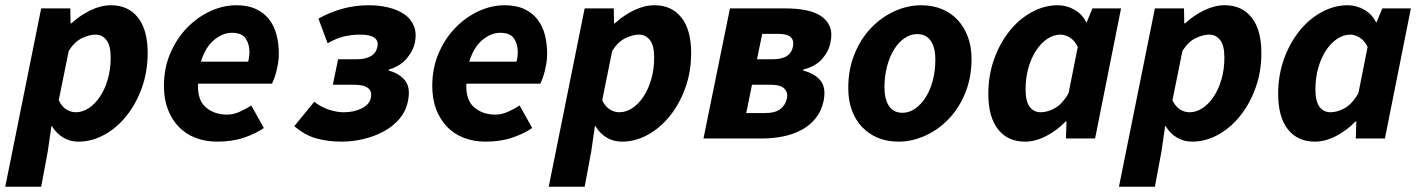

<svg xmlns="http://www.w3.org/2000/svg" viewBox="-43 -528 5414 732"><path d="M139 50 114 184H-23L114 -496H225L226 -439H229Q263 -470 302.5 -489Q342 -508 380 -508Q446 -508 483 -461Q520 -414 520 -326Q520 -255 498 -193.5Q476 -132 439 -86Q402 -40 354.5 -14Q307 12 256 12Q224 12 198 -3.5Q172 -19 155 -47H153ZM321 -396Q298 -396 269.5 -382.5Q241 -369 219 -334L181 -146Q192 -122 209.5 -111Q227 -100 246 -100Q272 -100 296 -116Q320 -132 338.5 -160Q357 -188 368 -226Q379 -264 379 -309Q379 -354 363 -375Q347 -396 321 -396Z M582 -200Q582 -269 606.5 -325.5Q631 -382 670.5 -422.5Q710 -463 759 -485.5Q808 -508 858 -508Q902 -508 933 -493.5Q964 -479 983.5 -453.5Q1003 -428 1011.5 -394.5Q1020 -361 1020 -322Q1020 -304 1017 -286.5Q1014 -269 1010 -253.5Q1006 -238 1001.5 -226.5Q997 -215 994 -209H712Q709 -147 741.5 -119Q774 -91 823 -91Q846 -91 871 -102Q896 -113 915 -126L963 -40Q933 -19 888 -3.5Q843 12 785 12Q740 12 702.5 -2.5Q665 -17 638.5 -44.5Q612 -72 597 -111Q582 -150 582 -200ZM903 -293Q908 -310 908 -330Q908 -360 893.5 -381.5Q879 -403 841 -403Q806 -403 773 -375.5Q740 -348 723 -293Z M1259 12Q1208 12 1164 0Q1120 -12 1079 -47L1155 -140Q1182 -119 1212 -109.5Q1242 -100 1268 -100Q1307 -100 1336.5 -115Q1366 -130 1371 -156Q1381 -205 1305 -205H1226L1246 -302H1316Q1386 -302 1396 -350Q1405 -396 1330 -396Q1298 -396 1268.5 -389Q1239 -382 1206 -363L1171 -457Q1218 -483 1265.5 -495.5Q1313 -508 1363 -508Q1403 -508 1438 -499.5Q1473 -491 1498 -474Q1523 -457 1534.5 -430Q1546 -403 1539 -366Q1533 -336 1508.5 -306Q1484 -276 1440 -263L1439 -259Q1482 -247 1502.5 -219.5Q1523 -192 1512 -141Q1504 -103 1479.5 -74.5Q1455 -46 1420 -27Q1385 -8 1343 2Q1301 12 1259 12Z M1605 -200Q1605 -269 1629.5 -325.5Q1654 -382 1693.5 -422.5Q1733 -463 1782 -485.5Q1831 -508 1881 -508Q1925 -508 1956 -493.5Q1987 -479 2006.5 -453.5Q2026 -428 2034.5 -394.5Q2043 -361 2043 -322Q2043 -304 2040 -286.5Q2037 -269 2033 -253.5Q2029 -238 2024.5 -226.5Q2020 -215 2017 -209H1735Q1732 -147 1764.5 -119Q1797 -91 1846 -91Q1869 -91 1894 -102Q1919 -113 1938 -126L1986 -40Q1956 -19 1911 -3.5Q1866 12 1808 12Q1763 12 1725.5 -2.5Q1688 -17 1661.5 -44.5Q1635 -72 1620 -111Q1605 -150 1605 -200ZM1926 -293Q1931 -310 1931 -330Q1931 -360 1916.5 -381.5Q1902 -403 1864 -403Q1829 -403 1796 -375.5Q1763 -348 1746 -293Z M2211 50 2186 184H2049L2186 -496H2297L2298 -439H2301Q2335 -470 2374.5 -489Q2414 -508 2452 -508Q2518 -508 2555 -461Q2592 -414 2592 -326Q2592 -255 2570 -193.5Q2548 -132 2511 -86Q2474 -40 2426.5 -14Q2379 12 2328 12Q2296 12 2270 -3.5Q2244 -19 2227 -47H2225ZM2393 -396Q2370 -396 2341.5 -382.5Q2313 -369 2291 -334L2253 -146Q2264 -122 2281.5 -111Q2299 -100 2318 -100Q2344 -100 2368 -116Q2392 -132 2410.5 -160Q2429 -188 2440 -226Q2451 -264 2451 -309Q2451 -354 2435 -375Q2419 -396 2393 -396Z M2639 0 2740 -496H2951Q2993 -496 3027.5 -489.5Q3062 -483 3086 -467.5Q3110 -452 3120.5 -427Q3131 -402 3123 -365Q3117 -333 3092 -304Q3067 -275 3020 -263L3019 -259Q3063 -248 3085 -221Q3107 -194 3097 -143Q3089 -105 3067 -77.5Q3045 -50 3013.5 -33Q2982 -16 2943 -8Q2904 0 2862 0ZM2843 -302H2901Q2938 -302 2957 -314.5Q2976 -327 2980 -350Q2985 -373 2972 -386Q2959 -399 2922 -399H2863ZM2802 -97H2873Q2913 -97 2932.5 -112.5Q2952 -128 2957 -153Q2962 -175 2947.5 -190Q2933 -205 2894 -205H2824Z M3383 12Q3339 12 3304 -2.5Q3269 -17 3243.5 -44Q3218 -71 3204.5 -108.5Q3191 -146 3191 -192Q3191 -264 3215 -322.5Q3239 -381 3278.5 -422Q3318 -463 3368 -485.5Q3418 -508 3469 -508Q3512 -508 3547.5 -493.5Q3583 -479 3608 -452Q3633 -425 3647 -387.5Q3661 -350 3661 -304Q3661 -232 3637 -173.5Q3613 -115 3573.5 -74Q3534 -33 3484 -10.5Q3434 12 3383 12ZM3453 -398Q3428 -398 3405.5 -382.5Q3383 -367 3366 -340Q3349 -313 3339 -275.5Q3329 -238 3329 -195Q3329 -150 3346 -124Q3363 -98 3398 -98Q3423 -98 3445.5 -113.5Q3468 -129 3485.5 -156Q3503 -183 3513 -220Q3523 -257 3523 -301Q3523 -347 3505.5 -372.5Q3488 -398 3453 -398Z M3725 -170Q3725 -241 3747 -302.5Q3769 -364 3806 -410Q3843 -456 3891 -482Q3939 -508 3990 -508Q4024 -508 4054 -490.5Q4084 -473 4098 -443H4100L4122 -496H4231L4132 0H4021L4023 -65H4020Q3986 -30 3945 -9Q3904 12 3865 12Q3799 12 3762 -35Q3725 -82 3725 -170ZM3925 -100Q3950 -100 3978.5 -115.5Q4007 -131 4031 -173L4066 -349Q4054 -374 4035.5 -385Q4017 -396 4000 -396Q3974 -396 3950 -380Q3926 -364 3907.5 -336Q3889 -308 3878 -270Q3867 -232 3867 -187Q3867 -142 3882.5 -121Q3898 -100 3925 -100Z M4385 50 4360 184H4223L4360 -496H4471L4472 -439H4475Q4509 -470 4548.5 -489Q4588 -508 4626 -508Q4692 -508 4729 -461Q4766 -414 4766 -326Q4766 -255 4744 -193.5Q4722 -132 4685 -86Q4648 -40 4600.5 -14Q4553 12 4502 12Q4470 12 4444 -3.5Q4418 -19 4401 -47H4399ZM4567 -396Q4544 -396 4515.5 -382.5Q4487 -369 4465 -334L4427 -146Q4438 -122 4455.5 -111Q4473 -100 4492 -100Q4518 -100 4542 -116Q4566 -132 4584.5 -160Q4603 -188 4614 -226Q4625 -264 4625 -309Q4625 -354 4609 -375Q4593 -396 4567 -396Z M4830 -170Q4830 -241 4852 -302.5Q4874 -364 4911 -410Q4948 -456 4996 -482Q5044 -508 5095 -508Q5129 -508 5159 -490.5Q5189 -473 5203 -443H5205L5227 -496H5336L5237 0H5126L5128 -65H5125Q5091 -30 5050 -9Q5009 12 4970 12Q4904 12 4867 -35Q4830 -82 4830 -170ZM5030 -100Q5055 -100 5083.5 -115.5Q5112 -131 5136 -173L5171 -349Q5159 -374 5140.5 -385Q5122 -396 5105 -396Q5079 -396 5055 -380Q5031 -364 5012.5 -336Q4994 -308 4983 -270Q4972 -232 4972 -187Q4972 -142 4987.5 -121Q5003 -100 5030 -100Z"/></svg>

Font: mr_Source Sans Pro
Style: Bold Italic
Weight: 700
Italic angle: -11°
Designer: Paul D. Hunt
Foundry: Adobe Systems Incorporated
Version: Version 1.036;July 10, 2024;FontCreator 11.5.0.2430 64-bit